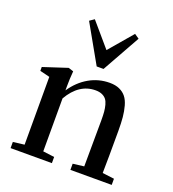

<svg xmlns="http://www.w3.org/2000/svg" viewBox="-131 -813 823 913"><g transform="rotate(20 281.0 -356.5)"><path d="M277.8 -504.9 169.4 -696.8 192.9 -712.9 294.9 -593.8 396.5 -712.9 419.9 -696.8 312.5 -504.9ZM25.9 0V-31.2L83 -38.1V-381.3L33.2 -393.6V-413.1L155.3 -453.1L180.7 -444.8Q177.2 -404.8 177.2 -367.2V-347.2Q211.4 -397.9 259.5 -425.5Q307.6 -453.1 363.8 -453.1Q392.6 -453.1 413.1 -443.8Q433.6 -434.6 446.5 -418.5Q459.5 -402.3 466.8 -376Q474.1 -349.6 476.8 -320.8Q479.5 -292 479.5 -252.4Q479.5 -108.4 478 -38.6L537.6 -31.2V0H328.6V-31.2L384.8 -38.1Q386.2 -153.3 386.2 -272Q386.2 -296.9 384.8 -314.2Q383.3 -331.5 378.9 -348.1Q374.5 -364.7 366.5 -374.8Q358.4 -384.8 345 -390.6Q331.5 -396.5 312.5 -396.5Q229 -396.5 177.2 -306.6V-38.6L234.9 -31.2V0Z"/></g></svg>

Font: Elstob 10pt Medium
Style: Regular
Weight: 500
Designer: Peter S. Baker
Version: Version 1.015